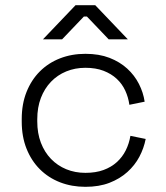

<svg xmlns="http://www.w3.org/2000/svg" viewBox="-20 -708 643 742"><path d="M310 14Q257 14 212 -3.5Q167 -21 134 -54Q101 -87 82.5 -133.5Q64 -180 64 -238V-248Q64 -306 82.5 -352.5Q101 -399 134 -432Q167 -465 212 -482.5Q257 -500 310 -500Q363 -500 403 -484.5Q443 -469 471.5 -443Q500 -417 517 -383.5Q534 -350 539 -315L480 -303Q476 -332 464 -358Q452 -384 431 -403.5Q410 -423 380 -434.5Q350 -446 310 -446Q270 -446 236 -432Q202 -418 177 -392Q152 -366 138 -329.5Q124 -293 124 -247V-239Q124 -193 138 -156.5Q152 -120 177 -94Q202 -68 236 -54Q270 -40 310 -40Q350 -40 380 -51Q410 -62 431.5 -81.5Q453 -101 466 -127Q479 -153 484 -183L543 -171Q536 -135 518.5 -102Q501 -69 472 -43Q443 -17 403 -1.5Q363 14 310 14ZM146 -556 272 -688H348L474 -556H400L316 -644H304L220 -556Z"/></svg>

Font: Space Grotesk Light
Style: Regular
Weight: 300
Designer: Florian Karsten
Foundry: Florian Karsten
Version: Version 2.000